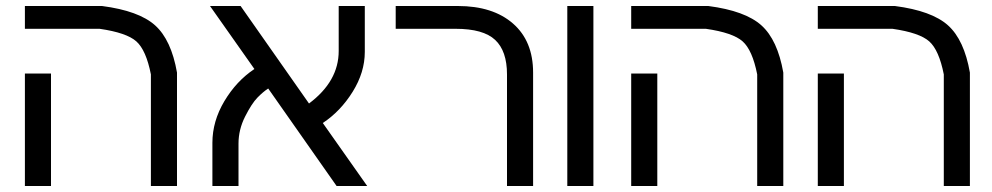

<svg xmlns="http://www.w3.org/2000/svg" viewBox="-20 -620 3305 640"><path d="M320 -600Q443 -584 497 -535.5Q551 -487 570 -378V0H483V-372Q467 -453 434.5 -482Q402 -511 312 -524H63V-600ZM63 0V-375H150V0Z M1196 -447Q1196 -379 1155.5 -314Q1115 -249 1056 -210L1204 0H1102L874 -325Q857 -314 838 -294.5Q819 -275 797 -231.5Q775 -188 775 -141V0H688V-144Q688 -216 728 -283Q768 -350 828 -390L680 -600H782L1010 -275Q1109 -349 1109 -450V-600H1196Z M1506 -600Q1623 -600 1690 -541.5Q1757 -483 1757 -378V0H1670V-372Q1670 -450 1630.5 -487Q1591 -524 1499 -524H1299V-600Z M1871 0V-600H1958V0Z M2341 -600Q2464 -584 2518 -535.5Q2572 -487 2591 -378V0H2504V-372Q2488 -453 2455.5 -482Q2423 -511 2333 -524H2084V-600ZM2084 0V-375H2171V0Z M2963 -600Q3086 -584 3140 -535.5Q3194 -487 3213 -378V0H3126V-372Q3110 -453 3077.5 -482Q3045 -511 2955 -524H2706V-600ZM2706 0V-375H2793V0Z"/></svg>

Font: ColatingCofangSans
Style: Regular
Weight: 400
Foundry: GNU
Version: Version 412.227;June 27, 2022;FontCreator 11.0.0.2412 32-bit